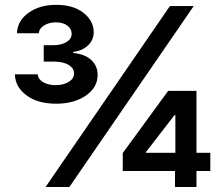

<svg xmlns="http://www.w3.org/2000/svg" viewBox="-20 -752 892 772"><path d="M205.6 -335Q131.8 -335 86.4 -368.7Q41 -402.3 40 -453.1H131.8Q133.3 -433.6 153.6 -421.6Q173.8 -409.7 203.6 -409.7Q235.4 -409.7 256.6 -422.9Q277.8 -436 277.8 -456.5Q277.8 -477.5 256.3 -490.7Q234.9 -503.9 197.3 -504.4H155.8V-570.3H197.3Q228 -570.8 248 -583.3Q268.1 -595.7 268.1 -616.2Q268.1 -635.7 251 -648.9Q233.9 -662.1 204.6 -662.1Q177.2 -662.1 157.2 -649.7Q137.2 -637.2 136.2 -618.2H48.3Q49.8 -668.5 95 -700.7Q140.1 -732.9 206.1 -732.4Q273.4 -732.9 314.9 -700.9Q356.4 -668.9 356.9 -622.6Q356.4 -590.8 333.7 -569.3Q311 -547.9 274.4 -543V-539.1Q322.3 -534.2 347.4 -510.3Q372.6 -486.3 372.6 -450.7Q372.6 -400.4 325.2 -367.7Q277.8 -335 205.6 -335ZM163.1 0 663.1 -727.5H758.8L258.8 0ZM473.6 -64.5V-136.7L656.2 -386.7H770V-137.7H825.7V-64.5H770V0H683.6V-64.5ZM685.1 -137.7V-289.1H681.6L566.9 -140.6V-137.7Z"/></svg>

Font: Inter Semi Bold
Style: Regular
Weight: 600
Designer: Rasmus Andersson
Foundry: rsms
Version: Version 4.000;git-e0f93cc